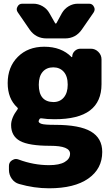

<svg xmlns="http://www.w3.org/2000/svg" viewBox="-20 -810 591 1037"><path d="M189.5 -352.5Q189.5 -259.8 268.6 -258.8Q303.7 -258.8 324.7 -283.7Q345.7 -308.6 345.7 -352.5Q345.7 -398.4 324.2 -422.4Q302.7 -446.3 267.6 -446.3Q231.4 -446.3 210.4 -421.9Q189.5 -397.5 189.5 -352.5ZM532.2 10.7Q532.2 101.6 457 154.3Q381.8 207 245.1 207Q164.1 207 83 183.6Q58.6 176.8 43.5 155.3Q28.3 133.8 28.3 107.4V85.9Q28.3 66.4 44.9 55.7Q55.7 48.8 66.4 48.8Q73.2 48.8 81.1 51.8Q162.1 82 245.1 82Q300.8 82 329.6 64.9Q358.4 47.9 358.4 20.5Q358.4 -22.5 252 -22.5Q135.7 -22.5 87.9 -48.8Q40 -75.2 40 -134.8Q40 -172.9 74.2 -218.8Q79.1 -224.6 73.2 -229.5Q21.5 -277.3 21.5 -361.3Q21.5 -448.2 76.2 -502.9Q130.9 -557.6 218.8 -557.6Q311.5 -557.6 366.2 -502Q367.2 -501 368.7 -501.5Q370.1 -502 370.1 -503.9Q370.1 -521.5 383.3 -534.2Q396.5 -546.9 414.1 -546.9H470.7Q494.1 -546.9 511.2 -529.8Q528.3 -512.7 528.3 -489.3V-355.5Q528.3 -260.7 465.8 -213.4Q403.3 -166 274.4 -166Q233.4 -166 204.1 -170.9Q196.3 -171.9 192.9 -166Q189.5 -160.2 188.5 -155.3Q188.5 -146.5 204.1 -141.1Q219.7 -135.7 277.3 -135.7Q410.2 -135.7 471.2 -99.6Q532.2 -63.5 532.2 10.7ZM277.3 -685.5Q279.3 -682.6 281.2 -682.6Q283.2 -682.6 285.2 -685.5L314.5 -739.3Q328.1 -762.7 351.1 -776.4Q374 -790 400.4 -790H460.9Q479.5 -790 487.3 -773.4Q491.2 -766.6 491.2 -759.8Q491.2 -751 485.4 -742.2L421.9 -650.4Q388.7 -602.5 331.1 -602.5H231.4Q173.8 -602.5 140.6 -649.4L76.2 -743.2Q70.3 -751 70.3 -759.8Q70.3 -766.6 74.2 -773.4Q82 -790 100.6 -790H160.2Q186.5 -790 210 -776.4Q233.4 -762.7 246.1 -740.2Z"/></svg>

Font: Gen Jyuu Gothic Heavy
Style: Bold
Weight: 900
Designer: [Source Han Sans]
Ryoko NISHIZUKA  (kana & ideographs); Paul D. Hunt (Latin, Greek & Cyrillic); Wenlong ZHANG  (bopomofo
Version: Version 1.002.20150607